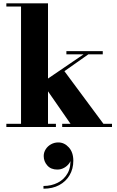

<svg xmlns="http://www.w3.org/2000/svg" viewBox="-20 -770 708 1164"><path d="M18.5 0V-19.5H107.5V-730.5H18.5V-750H271V-19.5H319V0ZM357 0V-19.5H407.5L234.5 -269L486.5 -440.5H382.5V-460H603V-440.5H515.5L370.5 -338.5L607 -19.5H659V0ZM243.5 374V357.5Q291.5 357.5 330.5 337.5Q369.5 317.5 390.5 279.2Q411.5 241 406 185.5H411Q411.5 203.5 399.5 220.2Q387.5 237 368.5 247.5Q349.5 258 327.5 258Q288.5 258 266.8 233.2Q245 208.5 245 176Q245 154 257 135Q269 116 289.2 104.8Q309.5 93.5 333.5 93.5Q370 93.5 397.2 123.5Q424.5 153.5 424.5 204.5Q424.5 253.5 402 292Q379.5 330.5 339 352.2Q298.5 374 243.5 374Z"/></svg>

Font: Bodoni Moda 11pt ExtraBold
Style: Regular
Weight: 800
Designer: Owen Earl
Foundry: indestructible type
Version: Version 2.004